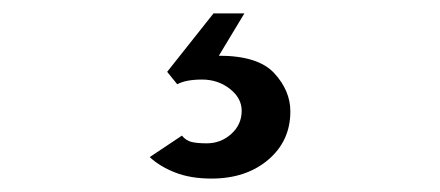

<svg xmlns="http://www.w3.org/2000/svg" viewBox="-20 -30 656 286"><path d="M295 236Q264 236 241 227Q218 218 203 204L251 172Q257 179.5 265.5 181.5Q274 183.5 288 183.5Q309 183.5 324.5 169.5Q340 155.5 340 135Q340 116 322.2 102.2Q304.5 88.5 281 88.5Q257 88.5 244 95.5L229 77L298 -10H344L306 53Q364.5 53 388.5 79Q412.5 105 412.5 136Q412.5 180 379.5 208Q346.5 236 295 236Z"/></svg>

Font: Overpass Mono
Style: Regular
Weight: 400
Designer: Delve Withrington, Dave Bailey
Foundry: Delve Fonts LLC
Version: Version 4.000